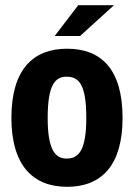

<svg xmlns="http://www.w3.org/2000/svg" viewBox="-20 -710 517 741"><path d="M191 -571H289L420 -690H282ZM239 11C372 11 453 -72 453 -255C453 -441 372 -522 239 -522C107 -522 24 -441 24 -255C24 -72 107 11 239 11ZM237 -98C194 -98 164 -130 164 -255C164 -385 194 -414 237 -414C284 -414 313 -385 313 -255C313 -130 284 -98 237 -98Z"/></svg>

Font: Decalotype
Style: Bold
Weight: 700
Designer: Alfredo Marco Pradil
Foundry: Alfredo Marco Pradil
Version: Version 1.0